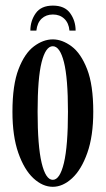

<svg xmlns="http://www.w3.org/2000/svg" viewBox="-20 -672 388 702"><path d="M173 11Q136 11 102.2 -20.2Q68.5 -51.5 47 -112.8Q25.5 -174 25.5 -263.5Q25.5 -361.5 47.8 -419.2Q70 -477 104 -502.5Q138 -528 173 -528Q207.5 -528 241.8 -502.5Q276 -477 298.5 -419.2Q321 -361.5 321 -263.5Q321 -174 299.2 -112.8Q277.5 -51.5 243.5 -20.2Q209.5 11 173 11ZM173 -14.5Q199 -14.5 213.8 -76.5Q228.5 -138.5 228.5 -263.5Q228.5 -386.5 213.8 -444.8Q199 -503 173 -503Q147 -503 132.2 -444.8Q117.5 -386.5 117.5 -263.5Q117.5 -138.5 132.2 -76.5Q147 -14.5 173 -14.5ZM173.5 -651.5Q216.5 -651.5 236.5 -623.8Q256.5 -596 256.5 -560H234Q231.5 -588 215 -603.5Q198.5 -619 173.5 -619Q148.5 -619 132.2 -603.8Q116 -588.5 113 -560H91Q91 -596 110.8 -623.8Q130.5 -651.5 173.5 -651.5Z"/></svg>

Font: Imbue 50pt Medium
Style: Regular
Weight: 500
Designer: Tyler Finck
Foundry: Etcetera Type Company
Version: Version 1.102; ttfautohint (v1.8.3)